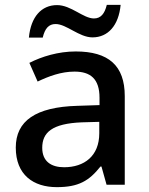

<svg xmlns="http://www.w3.org/2000/svg" viewBox="-20 -761 614 791"><path d="M99 -606H156C165 -644 181 -662 209 -662C254 -662 306 -607 361 -607C425 -607 469 -656 477 -741H420C411 -704 395 -685 367 -685C323 -685 273 -740 215 -740C151 -740 107 -692 99 -606ZM292 -549C220 -549 152 -528 101 -502L135 -425C181 -447 232 -466 287 -466C352 -466 390 -437 390 -358V-328L298 -325C127 -320 45 -263 45 -153C45 -41 117 10 214 10C304 10 347 -16 394 -75H398L419 0H494V-365C494 -491 427 -549 292 -549ZM317 -257 389 -259V-212C389 -118 327 -72 244 -72C191 -72 154 -96 154 -152C154 -215 194 -252 317 -257Z"/></svg>

Font: Noto Sans Malayalam Medium
Style: Regular
Weight: 500
Designer: Jelle Bosma - Monotype Design Team
Foundry: Monotype Imaging Inc.
Version: Version 2.104